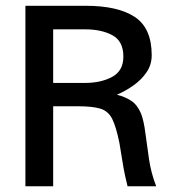

<svg xmlns="http://www.w3.org/2000/svg" viewBox="-20 -648 600 668"><path d="M68.4 0V-627.9H277.3Q390.6 -627.9 449.2 -588.9Q507.8 -549.8 507.8 -456.1Q507.8 -422.9 490.2 -397Q472.7 -371.1 445.3 -351.6Q418 -332 386.7 -318.4Q415 -311.5 436.5 -297.4Q458 -283.2 470.7 -252.9Q480.5 -227.5 485.8 -185.1Q491.2 -142.6 498.5 -93.8Q505.9 -44.9 523.4 0H423.8Q414.1 -39.1 410.2 -61.5Q406.2 -84 403.3 -103Q400.4 -122.1 395.5 -150.4Q383.8 -208 370.1 -234.9Q356.4 -261.7 329.1 -270Q301.8 -278.3 251 -278.3H165V0ZM165 -359.4H274.4Q331.1 -359.4 370.1 -380.4Q409.2 -401.4 409.2 -451.2Q409.2 -504.9 371.1 -525.4Q333 -545.9 276.4 -545.9H165Z"/></svg>

Font: Padauk Book
Style: Regular
Weight: 400
Designer: Debbi Hosken, Becca Hirsbrunner Spalinger
Foundry: SIL International
Version: Version 5.000